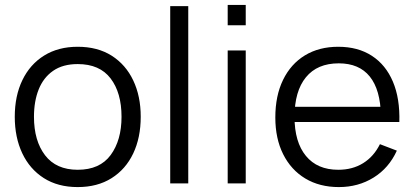

<svg xmlns="http://www.w3.org/2000/svg" viewBox="-20 -745 1683 780"><path d="M295.7 15Q215.2 15 158 -21.5Q100.8 -58 70.4 -122.4Q40 -186.8 40 -270.7Q40 -355.5 71 -419.6Q102 -483.7 159.3 -519.3Q216.7 -555 295.7 -555Q376.5 -555 433.8 -518.7Q491 -482.3 521.3 -418.2Q551.7 -354.2 551.7 -270.7Q551.7 -185.7 521.1 -121.4Q490.5 -57.2 433.1 -21.1Q375.7 15 295.7 15ZM295.7 -55.3Q385.5 -55.3 429.6 -115.2Q473.7 -175.2 473.7 -270.7Q473.7 -368.3 429.2 -426.5Q384.8 -484.7 295.7 -484.7Q235.2 -484.7 195.8 -457.3Q156.5 -430 137.2 -381.8Q118 -333.7 118 -270.7Q118 -173.2 163.1 -114.2Q208.2 -55.3 295.7 -55.3Z M744.8 0H671.5V-720H744.8Z M978.3 -642.3H905V-725H978.3ZM978.3 0H905V-540H978.3Z M1356.8 15Q1278.2 15 1220.2 -19.9Q1162.3 -54.8 1130.4 -118.4Q1098.5 -182 1098.5 -267.7Q1098.5 -356.2 1130 -420.7Q1161.5 -485.2 1218.8 -520.1Q1276.2 -555 1354.2 -555Q1434.2 -555 1490.7 -518.3Q1547.2 -481.7 1576.2 -413.2Q1605.2 -344.7 1602.3 -249.3H1527.5V-275.3Q1525.5 -380.5 1482.2 -434.1Q1439 -487.7 1356.2 -487.7Q1269 -487.7 1222.8 -431.1Q1176.5 -374.5 1176.5 -270Q1176.5 -167.8 1222.8 -111.6Q1269 -55.3 1354.2 -55.3Q1412.2 -55.3 1455.3 -82.2Q1498.5 -109 1523.5 -159.3L1592.2 -133Q1560 -62.3 1497.8 -23.7Q1435.5 15 1356.8 15ZM1563.2 -249.3H1150.5V-311H1563.2Z"/></svg>

Font: Manrope Variable Light
Style: Regular
Weight: 200
Designer: Mikhail Sharanda
Foundry: Mikhail Sharanda
Version: Version 4.505